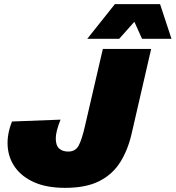

<svg xmlns="http://www.w3.org/2000/svg" viewBox="-20 -896 847 926"><path d="M294 10Q206 10 146 -16.5Q86 -43 53.5 -88Q21 -133 17 -190.5Q13 -248 38 -310L272 -319Q249 -262 249 -228Q249 -194 265.5 -179.5Q282 -165 309 -165Q344 -165 359.5 -194Q375 -223 390 -289L476 -660H709L615 -252Q597 -173 560 -114Q523 -55 459 -22.5Q395 10 294 10ZM752 -876 807 -709H665L628 -791L555 -709H401L534 -876Z"/></svg>

Font: Work Sans Black
Style: Italic
Weight: 900
Italic angle: -13°
Designer: Wei Huang
Foundry: Wei Huang
Version: Version 2.009; ttfautohint (v1.8.3)